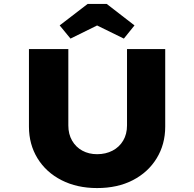

<svg xmlns="http://www.w3.org/2000/svg" viewBox="-20 -949 987 975"><path d="M473 6Q371 6 292.5 -34Q214 -74 170.5 -145Q127 -216 127 -306V-700H327V-312Q327 -268 346 -235Q365 -202 398 -184Q431 -166 473 -166Q517 -166 551.5 -184Q586 -202 605.5 -235Q625 -268 625 -312V-700H819V-306Q819 -216 775.5 -145Q732 -74 654.5 -34Q577 6 473 6ZM338 -753 283 -820 425 -929H522L663 -820L609 -753L458 -827H488Z"/></svg>

Font: Lexend Giga ExtraBold
Style: Regular
Weight: 800
Designer: Bonnie Shaver-Troup, Thomas Jockin
Foundry: Lexend
Version: Version 1.007